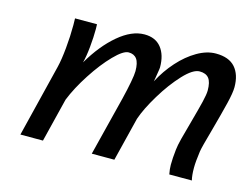

<svg xmlns="http://www.w3.org/2000/svg" viewBox="-75 -620 970 742"><g transform="rotate(15 410.0 -249.0)"><path d="M647.9 -37.6Q647.9 -64 651.9 -99.1Q653.8 -116.7 660.9 -144.5Q668 -172.4 681.2 -219.2Q696.3 -273.9 703.9 -305.2Q711.4 -336.4 711.4 -351.6Q711.4 -385.3 699.7 -400.1Q688 -415 662.6 -415Q636.2 -415 597.9 -374Q559.6 -333 524.9 -275.6Q490.2 -218.3 475.6 -175.3L432.1 0H341.8L401.4 -237.3Q410.6 -274.9 416.5 -306.2Q422.4 -337.4 422.4 -351.6Q422.4 -384.8 411.4 -399.9Q400.4 -415 378.4 -415Q357.4 -415 320.6 -377.2Q283.7 -339.4 247.1 -283Q210.4 -226.6 189.9 -175.3L146.5 0H56.2L127.9 -290.5Q135.3 -320.8 139.9 -368.7Q144.5 -416.5 144.5 -461.4Q144.5 -480 144 -488.3H231.9Q232.4 -482.9 232.4 -469.2Q232.4 -436.5 228.5 -396.7Q224.6 -356.9 217.8 -332Q262.2 -407.7 315.7 -452.9Q369.1 -498 419.9 -498Q463.9 -498 487.1 -469Q510.3 -439.9 510.3 -390.6Q510.3 -385.7 507.8 -371.3Q505.4 -356.9 503.4 -344.2L501 -332Q525.4 -378.4 559.1 -416Q592.8 -453.6 631.1 -475.8Q669.4 -498 705.6 -498Q757.8 -498 783 -469.5Q808.1 -440.9 808.1 -390.6Q808.1 -368.7 797.4 -324.5Q786.6 -280.3 766.6 -207.5Q745.6 -133.3 743.2 -116.2Q737.3 -74.2 737.3 -49.8Q737.3 -18.6 742.2 0H651.9Q647.9 -20.5 647.9 -37.6Z"/></g></svg>

Font: Lesson One
Style: Italic
Weight: 400
Italic angle: -14°
Designer: But Ko, Victor Gaultney, Annie Olsen, Julie Remington, Don Collingsworth, Eric Hays, Becca Hirsbrunner
Version: Version 1.100